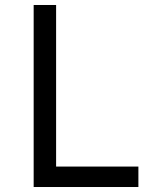

<svg xmlns="http://www.w3.org/2000/svg" viewBox="-20 -750 640 770"><path d="M115 0V-730H205V-82H535V0Z"/></svg>

Font: JetBrains Mono Zero
Style: Regular-Zero
Weight: 400
Designer: Philipp Nurullin, Konstantin Bulenkov
Foundry: JetBrains
Version: Version 2.211